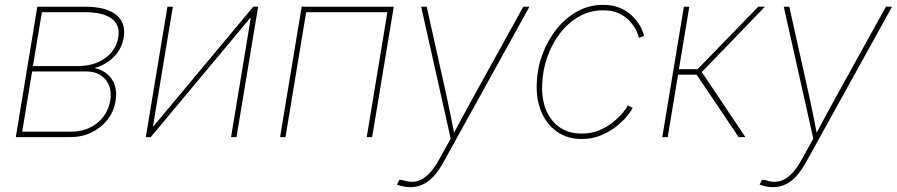

<svg xmlns="http://www.w3.org/2000/svg" viewBox="-20 -567 3709 794"><path d="M45.4 0 134.3 -539.1H333.5Q418.5 -539.1 460 -506.1Q501.5 -473.1 491.7 -412.6Q483.9 -365.7 451.4 -332.3Q418.9 -298.8 371.1 -286.1Q403.8 -278.3 425 -259.5Q446.3 -240.7 455.1 -212.9Q463.9 -185.1 458 -149.4Q450.7 -105.5 424.3 -71.8Q397.9 -38.1 358.2 -19Q318.4 0 270 0ZM71.8 -22.5H273.9Q336.9 -22.5 381.6 -58.1Q426.3 -93.8 436 -151.9Q444.3 -204.1 416.3 -237.8Q388.2 -271.5 336.9 -271.5H112.8ZM116.2 -293.9H303.7Q369.1 -293.9 414.6 -326.4Q460 -358.9 469.2 -413.1Q477.5 -463.9 441.4 -490.2Q405.3 -516.6 330.6 -516.6H153.3Z M958 0H935.5L1017.1 -493.2H1015.1L603.5 0H583L672.4 -539.1H694.8L612.8 -45.4H615.2L1027.3 -539.1H1047.4Z M1608.4 -539.1 1519 0H1496.6L1582 -516.6H1246.1L1160.6 0H1138.2L1227.5 -539.1Z M1621.6 196.3 1631.8 176.3 1645 177.7Q1674.8 188.5 1700.7 183.1Q1726.6 177.7 1749.8 155.8Q1772.9 133.8 1794.4 95.2L1843.8 6.3L1721.7 -539.1H1744.6L1828.1 -164.1Q1836.4 -125.5 1844.2 -86.7Q1852.1 -47.9 1859.4 -9.3H1853Q1873.5 -47.9 1894.3 -86.7Q1915 -125.5 1936.5 -164.1L2144 -539.1H2169.4L1814 103.5Q1794.4 139.2 1773.2 162.1Q1752 185.1 1728 196Q1704.1 207 1676.3 207Q1662.6 207 1649.4 204.3Q1636.2 201.7 1621.6 196.3Z M2385.7 7.8Q2327.1 7.8 2284.2 -21.7Q2241.2 -51.3 2219 -103.5Q2196.8 -155.8 2199.7 -222.7Q2201.7 -284.2 2223.1 -342.3Q2244.6 -400.4 2281.5 -446.5Q2318.4 -492.7 2367.4 -519.8Q2416.5 -546.9 2474.1 -546.9Q2519 -546.9 2550.3 -531.5Q2581.5 -516.1 2601.6 -493.9Q2621.6 -471.7 2631.6 -450.7Q2641.6 -429.7 2643.1 -418L2622.1 -410.6Q2620.6 -421.4 2611.6 -440.2Q2602.5 -459 2585.2 -478.5Q2567.9 -498 2540.5 -511.2Q2513.2 -524.4 2474.1 -524.4Q2419.4 -524.4 2374.3 -498.5Q2329.1 -472.7 2295.7 -429Q2262.2 -385.3 2243.2 -330.8Q2224.1 -276.4 2222.2 -219.2Q2219.2 -157.7 2238.5 -111.6Q2257.8 -65.4 2295.4 -40Q2333 -14.6 2385.7 -14.6Q2425.3 -14.6 2458.3 -28.3Q2491.2 -42 2515.9 -62.3Q2540.5 -82.5 2556.2 -101.6Q2571.8 -120.6 2576.7 -131.3L2596.2 -121.1Q2591.3 -109.4 2574.2 -88.1Q2557.1 -66.9 2529.8 -44.9Q2502.4 -22.9 2466.1 -7.6Q2429.7 7.8 2385.7 7.8Z M2718.8 0 2808.1 -539.1H2830.6L2787.6 -280.8H2864.7L3115.7 -539.1H3143.1L2882.3 -269L3062.5 0H3034.7L2860.8 -258.3H2784.2L2741.2 0Z M3121.1 196.3 3131.3 176.3 3144.5 177.7Q3174.3 188.5 3200.2 183.1Q3226.1 177.7 3249.3 155.8Q3272.5 133.8 3293.9 95.2L3343.3 6.3L3221.2 -539.1H3244.1L3327.6 -164.1Q3335.9 -125.5 3343.8 -86.7Q3351.6 -47.9 3358.9 -9.3H3352.5Q3373 -47.9 3393.8 -86.7Q3414.6 -125.5 3436 -164.1L3643.6 -539.1H3668.9L3313.5 103.5Q3293.9 139.2 3272.7 162.1Q3251.5 185.1 3227.5 196Q3203.6 207 3175.8 207Q3162.1 207 3148.9 204.3Q3135.7 201.7 3121.1 196.3Z"/></svg>

Font: Inter 18pt Thin
Style: Italic
Weight: 250
Italic angle: -9.3988°
Version: Version 4.001;git-66647c0bb